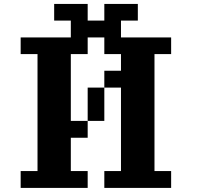

<svg xmlns="http://www.w3.org/2000/svg" viewBox="-20 -879 1040 957"><path d="M83 -26.4H167V-609.4H83V-692.4H333V-776.4H250V-859.4H417V-776.4H500V-859.4H667V-776.4H583V-692.4H833V-609.4H750V-26.4H833V57.6H500V-26.4H583V-442.4H500V-276.4H417V-192.4H333V-26.4H417V57.6H83ZM417 -276.4V-442.4H500V-526.4H583V-609.4H500V-692.4H417V-609.4H333V-276.4Z"/></svg>

Font: KH Dot Dougenzaka 12
Style: Regular
Weight: 400
Designer: Original version for X68000 by Keitarou Hiraki (http://hp.vector.co.jp/authors/VA000874/) / TrueType conversion by Homem
Version: Version 1.00.20150527